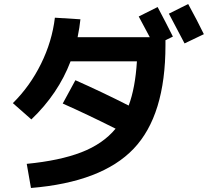

<svg xmlns="http://www.w3.org/2000/svg" viewBox="-20 -872 1040 955"><path d="M994 -702 898 -656Q844 -760 820 -804L916 -852Q962 -768 994 -702ZM44 -359Q129 -443 184 -554.5Q239 -666 253 -784L380 -776Q376 -736 366 -687H725Q705 -725 670 -790L764 -837Q805 -760 840 -690L803 -672V-647Q803 -298 644.5 -132Q486 34 134 63L113 -57Q277 -73 384.5 -114.5Q492 -156 555 -232Q418 -301 292 -357L355 -473Q486 -415 620 -347Q653 -435 661 -567H331Q270 -406 136 -278Z"/></svg>

Font: M PLUS 1p
Style: Bold
Weight: 700
Version: Version 1.062